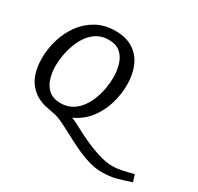

<svg xmlns="http://www.w3.org/2000/svg" viewBox="-195 -971 1466 1423"><g transform="rotate(30 538.5 -260.0)"><path d="M1077 168Q1014 190 959 204.5Q904 219 837 219Q778 219 717.5 200Q657 181 598 152.5Q539 124 482.5 93.5Q426 63 376 40Q350 28 324 22Q298 16 274 12Q188 -1 134.5 -42.5Q81 -84 56.5 -147Q32 -210 32 -289Q32 -372 56 -452Q80 -532 127 -596.5Q174 -661 244 -700Q314 -739 406 -739Q499 -739 559.5 -699Q620 -659 649 -590Q678 -521 678 -436Q678 -351 653 -269Q628 -187 577 -122Q526 -57 447 -21Q459 -17 472 -11Q485 -5 496 1Q537 23 585.5 47.5Q634 72 686 93Q738 114 788.5 127.5Q839 141 883 141Q922 141 970.5 130.5Q1019 120 1058 109ZM317 -71Q371 -71 411.5 -94Q452 -117 481 -155.5Q510 -194 528 -241Q546 -288 554.5 -338Q563 -388 563 -433Q563 -488 548 -539.5Q533 -591 496.5 -624Q460 -657 395 -657Q342 -657 301 -634Q260 -611 231 -572Q202 -533 184 -485.5Q166 -438 157 -388Q148 -338 148 -294Q148 -238 163.5 -187Q179 -136 216 -103.5Q253 -71 317 -71Z"/></g></svg>

Font: Rosario SemiBold
Style: Italic
Weight: 600
Italic angle: -8.05°
Designer: Hector Gatti
Foundry: Omnibus Type
Version: Version 1.101; ttfautohint (v1.8.1.43-b0c9)